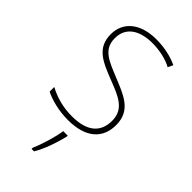

<svg xmlns="http://www.w3.org/2000/svg" viewBox="-237 -598 879 879"><g transform="rotate(45 202.0 -158.5)"><path d="M362 -130C362 -226 287 -251 207 -284C132 -315 76 -334 76 -407C76 -477 130 -513 215 -513C260 -513 310 -502 341 -484L353 -509C317 -526 269 -538 215 -538C110 -538 50 -485 50 -407C50 -317 116 -292 199 -259C277 -229 335 -206 335 -131C335 -59 291 -15 189 -15C134 -15 82 -29 38 -53V-23C70 -7 125 10 189 10C305 10 362 -44 362 -130ZM239 68V61H210C205 103 180 181 165 214V221H181C208 175 227 118 239 68Z"/></g></svg>

Font: Noto Sans Thai Looped SemiCondensed Thin
Style: Regular
Weight: 100
Width: 4
Designer: Sasikarn Vongin, Ben Mitchell
Foundry: The Fontpad Ltd
Version: Version 1.001